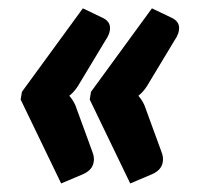

<svg xmlns="http://www.w3.org/2000/svg" viewBox="-20 -501 478 460"><path d="M29.5 -61.5ZM29.5 -262.5 32.5 -281 178.5 -481 224.5 -459Q242.5 -451 243.5 -436Q244.5 -421 232.5 -404L166.5 -294.5Q156.5 -279.5 146 -271.5Q154.5 -262 160.5 -249L200.5 -139.5Q208 -122 203 -107Q198 -92 178.5 -83.5L126.5 -61.5ZM195 -262.5 198 -281 344 -481 390 -459Q408 -451 409 -436Q410 -421 398 -404L332 -294.5Q322 -279.5 311.5 -271.5Q320 -262 326 -249L366 -139.5Q373.5 -122 368.5 -107Q363.5 -92 344 -83.5L292 -61.5Z"/></svg>

Font: Lato Black
Style: Italic
Weight: 900
Italic angle: -7°
Designer: Lukasz Dziedzic
Foundry: tyPoland Lukasz Dziedzic
Version: Version 2.007; 2014-02-27